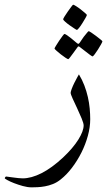

<svg xmlns="http://www.w3.org/2000/svg" viewBox="-90 -537 454 814"><path d="M292.5 -31.7Q292.5 2.4 282.5 38.8Q272.5 75.2 255.4 109.4Q238.3 143.6 215.8 173.3Q193.4 203.1 167.5 223.6Q151.9 236.3 134.5 243.2Q117.2 250 100.8 252.9Q84.5 255.9 69.6 256.6Q54.7 257.3 44.4 257.3Q26.9 257.3 6.8 251.7Q-13.2 246.1 -30.3 239.5Q-47.4 232.9 -58.6 226.6Q-69.8 220.2 -69.8 219.2Q-69.8 217.3 -67.9 214.4Q-65.9 211.4 -64 211.4Q-63.5 211.4 -54.7 212.6Q-45.9 213.9 -34.9 215.3Q-23.9 216.8 -12.7 218Q-1.5 219.2 5.9 219.2Q42.5 219.2 85.9 197.3Q129.4 175.3 177.2 130.9Q219.7 90.8 242.2 54.7Q264.6 18.6 264.6 -5.4Q264.6 -14.2 256.1 -34.9Q247.6 -55.7 237.1 -77.9Q226.6 -100.1 218 -118.9Q209.5 -137.7 209.5 -143.6Q209.5 -147.9 214.1 -160.4Q218.8 -172.9 225.3 -186Q231.9 -199.2 237.8 -209.7Q243.7 -220.2 244.6 -221.7Q258.3 -199.2 267.6 -174.8Q276.9 -150.4 282.5 -125.7Q288.1 -101.1 290.3 -77.1Q292.5 -53.2 292.5 -31.7ZM278.3 -473.6Q278.3 -471.2 272.5 -460.9Q266.6 -450.7 259.5 -439.2Q252.4 -427.7 245.4 -418.9Q238.3 -410.2 235.8 -410.2Q234.4 -410.2 225.1 -416.3Q215.8 -422.4 205.1 -429.9Q194.3 -437.5 186 -445.1Q177.7 -452.6 177.7 -455.1Q177.7 -457.5 183.8 -467.5Q189.9 -477.5 197.8 -488.5Q205.6 -499.5 212.2 -508.3Q218.8 -517.1 220.2 -517.1Q222.7 -517.1 232.4 -511Q242.2 -504.9 252.2 -497.1Q262.2 -489.3 270.3 -482.2Q278.3 -475.1 278.3 -473.6ZM344.2 -361.8Q344.2 -359.4 338.4 -348.9Q332.5 -338.4 325.4 -327.1Q318.4 -315.9 311.5 -306.9Q304.7 -297.9 302.2 -297.9Q300.8 -297.9 292 -304Q283.2 -310.1 273.9 -317.9Q262.2 -326.2 248 -337.9Q245.6 -340.3 242.7 -340.3Q240.7 -340.3 238.3 -336.4Q228 -322.3 220.2 -311.5L207 -293.9Q201.2 -286.1 199.2 -286.1Q197.3 -286.1 187.7 -292.2Q178.2 -298.3 168 -306.4Q157.7 -314.5 149.4 -322Q141.1 -329.6 141.1 -331.1Q141.1 -333 147.2 -343Q153.3 -353 160.6 -364Q168 -375 174.8 -384Q181.6 -393.1 183.1 -393.1Q186.5 -393.1 195.1 -387Q203.6 -380.9 212.4 -374Q223.1 -365.7 235.8 -354.5Q240.2 -351.1 242.2 -351.1Q244.1 -351.1 248 -356Q256.8 -369.6 264.6 -380.4Q272 -389.2 278.1 -397Q284.2 -404.8 286.1 -404.8Q288.1 -404.8 297.4 -398.7Q306.6 -392.6 316.9 -384.8Q327.1 -377 335.7 -370.1Q344.2 -363.3 344.2 -361.8Z"/></svg>

Font: Accordance
Style: Regular
Weight: 400
Version: Version 1.1 (build May 11, 2018) Miklal Software Solutions, 